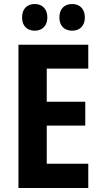

<svg xmlns="http://www.w3.org/2000/svg" viewBox="-20 -937 507 957"><path d="M90 -850C90 -807 116 -784 153 -784C190 -784 216 -808 216 -850C216 -893 190 -917 153 -917C116 -917 90 -894 90 -850ZM276 -850C276 -807 302 -784 340 -784C377 -784 403 -808 403 -850C403 -893 377 -917 340 -917C302 -917 276 -894 276 -850ZM420 0V-121H213V-311H405V-430H213V-595H420V-714H72V0Z"/></svg>

Font: Noto Sans Arabic UI Cn
Style: Bold
Weight: 700
Width: 3
Designer: Monotype Design Team, Nadine Chahine and Nizar Qandah
Foundry: Monotype Imaging Inc.
Version: Version 2.010